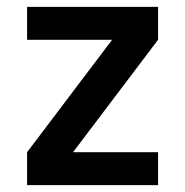

<svg xmlns="http://www.w3.org/2000/svg" viewBox="-20 -540 540 560"><path d="M59 0V-96L307 -424H59V-520H441V-424L193 -96H441V0Z"/></svg>

Font: Iosevka Algr
Style: Bold
Weight: 700
Monospace: yes
Designer: Belleve Invis
Foundry: Belleve Invis
Version: Version 26.0.2; ttfautohint (v1.8.3)